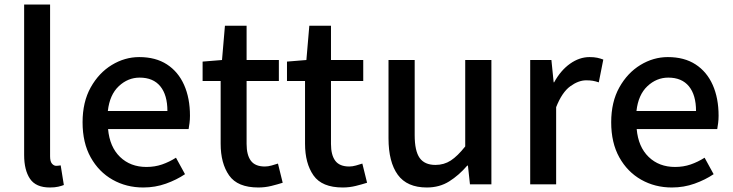

<svg xmlns="http://www.w3.org/2000/svg" viewBox="-20 -817 3247 851"><path d="M201 14Q139 14 113 -24.5Q87 -63 87 -130V-797H202V-124Q202 -101 210.5 -91.5Q219 -82 229 -82Q233 -82 237 -82.5Q241 -83 249 -84L263 3Q253 7 238 10.5Q223 14 201 14Z M615 14Q540 14 479 -20.5Q418 -55 382 -119.5Q346 -184 346 -275Q346 -365 382 -429.5Q418 -494 475.5 -529Q533 -564 597 -564Q670 -564 720 -531.5Q770 -499 796 -440.5Q822 -382 822 -304Q822 -287 820 -271.5Q818 -256 816 -245H459Q466 -166 512 -121.5Q558 -77 629 -77Q666 -77 698 -88Q730 -99 760 -118L800 -45Q763 -20 715.5 -3Q668 14 615 14ZM458 -325H722Q722 -396 690.5 -434.5Q659 -473 599 -473Q547 -473 506.5 -435Q466 -397 458 -325Z M1125 14Q1033 14 995.5 -39.5Q958 -93 958 -180V-458H878V-544L964 -551L977 -703H1073V-551H1216V-458H1073V-179Q1073 -130 1092 -104.5Q1111 -79 1154 -79Q1168 -79 1184 -83.5Q1200 -88 1212 -92L1233 -7Q1211 0 1183 7Q1155 14 1125 14Z M1499 14Q1407 14 1369.5 -39.5Q1332 -93 1332 -180V-458H1252V-544L1338 -551L1351 -703H1447V-551H1590V-458H1447V-179Q1447 -130 1466 -104.5Q1485 -79 1528 -79Q1542 -79 1558 -83.5Q1574 -88 1586 -92L1607 -7Q1585 0 1557 7Q1529 14 1499 14Z M1872 14Q1784 14 1743 -42.5Q1702 -99 1702 -204V-551H1818V-218Q1818 -148 1840 -117Q1862 -86 1910 -86Q1948 -86 1978 -105.5Q2008 -125 2042 -168V-551H2158V0H2063L2054 -83H2051Q2014 -40 1971 -13Q1928 14 1872 14Z M2330 0V-551H2424L2434 -452H2436Q2465 -505 2506.5 -534.5Q2548 -564 2593 -564Q2613 -564 2627 -561Q2641 -558 2654 -553L2634 -452Q2619 -457 2607 -459Q2595 -461 2578 -461Q2544 -461 2507.5 -434.5Q2471 -408 2445 -342V0Z M2958 14Q2883 14 2822 -20.5Q2761 -55 2725 -119.5Q2689 -184 2689 -275Q2689 -365 2725 -429.5Q2761 -494 2818.5 -529Q2876 -564 2940 -564Q3013 -564 3063 -531.5Q3113 -499 3139 -440.5Q3165 -382 3165 -304Q3165 -287 3163 -271.5Q3161 -256 3159 -245H2802Q2809 -166 2855 -121.5Q2901 -77 2972 -77Q3009 -77 3041 -88Q3073 -99 3103 -118L3143 -45Q3106 -20 3058.5 -3Q3011 14 2958 14ZM2801 -325H3065Q3065 -396 3033.5 -434.5Q3002 -473 2942 -473Q2890 -473 2849.5 -435Q2809 -397 2801 -325Z"/></svg>

Font: Source Han Sans TC Medium
Style: Regular
Weight: 500
Designer: Ryoko NISHIZUKA Ë•øÂ°öÊ∂ºÂ≠ê (kana, bopomofo & ideographs); Paul D. Hunt (Latin, Greek & Cyrillic); Sandoll Communicatio
Foundry: Adobe
Version: Version 2.004;hotconv 1.0.118;makeotfexe 2.5.65603